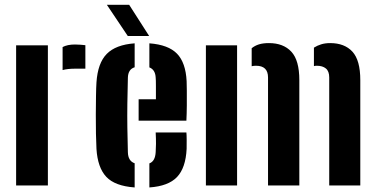

<svg xmlns="http://www.w3.org/2000/svg" viewBox="-20 -794 1610 822"><path d="M248 -494V-592.5Q268.5 -603.5 301 -603.5Q313 -603.5 325.2 -602.5Q337.5 -601.5 345.5 -600.5V-500H302.5Q269.5 -500 248 -494ZM49 0V-600H185V0Z M393 -156.5Q391.5 -183 390.8 -222Q390 -261 390.2 -303.2Q390.5 -345.5 391 -382.5Q391.5 -419.5 393 -441.5Q398.5 -524 437 -563.2Q475.5 -602.5 556.5 -608.5V-506Q528.5 -497.5 527.5 -461.5Q526 -400 525.2 -349.2Q524.5 -298.5 525.2 -249Q526 -199.5 527.5 -142Q528.5 -104.5 556.5 -95V8.5Q472 2.5 435 -37Q398 -76.5 393 -156.5ZM573.5 -277.5V-369H647.5Q647.5 -399 647.5 -425.8Q647.5 -452.5 646.5 -461.5Q645 -495.5 619.5 -505.5V-608.5Q700.5 -602.5 737.8 -564.2Q775 -526 779 -446.5Q779.5 -435 779.8 -406.2Q780 -377.5 779.8 -342.5Q779.5 -307.5 778 -277.5ZM619.5 8.5V-94.5Q644.5 -103.5 646.5 -143Q647.5 -158 647.8 -178Q648 -198 646.5 -227H778Q779 -218.5 779.2 -195.8Q779.5 -173 779 -156.5Q775 -75 737.8 -36Q700.5 3 619.5 8.5ZM527 -640 437.5 -773.5H533L618.5 -640Z M1389.5 0V-462.5Q1389.5 -489 1375.2 -500.8Q1361 -512.5 1336.5 -512.5Q1329.5 -512.5 1324 -511V-590Q1338 -599 1355 -604.2Q1372 -609.5 1393.5 -609.5Q1455 -609.5 1488.8 -572.8Q1522.5 -536 1522.5 -451V0ZM1127.5 0V-462.5Q1127.5 -512.5 1076 -512.5Q1065.5 -512.5 1057.5 -510.5V-587.5Q1071 -598.5 1088.5 -604Q1106 -609.5 1131.5 -609.5Q1193 -609.5 1227.2 -572.8Q1261.5 -536 1261.5 -451V0ZM861.5 0V-600H995V0Z"/></svg>

Font: Big Shoulders Stencil Text ExtraBold
Style: Regular
Weight: 800
Designer: Patric King
Foundry: XO Type Co
Version: Version 1.000